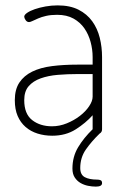

<svg xmlns="http://www.w3.org/2000/svg" viewBox="-20 -498 463 713"><path d="M194 -478Q240 -478 271.5 -462Q303 -446 322.5 -419Q342 -392 350.5 -357.5Q359 -323 359 -286V-18Q359 -7 350 -2Q320 27 299 57Q278 87 278 126Q278 151 295 160Q312 169 341 169Q349 169 354 171.5Q359 174 359 182Q359 195 336 195Q322 195 307 192Q292 189 279 181.5Q266 174 257.5 161Q249 148 249 128Q249 84 270 49Q291 14 324 -18V-70Q298 -41 261 -17.5Q224 6 174 6Q145 6 119.5 -2Q94 -10 75 -26.5Q56 -43 45.5 -67.5Q35 -92 35 -126Q35 -166 52 -191.5Q69 -217 99.5 -232Q130 -247 173 -252.5Q216 -258 268 -258H324V-286Q324 -314 316.5 -342Q309 -370 293.5 -392.5Q278 -415 253 -429Q228 -443 192 -443Q169 -443 151.5 -439Q134 -435 121.5 -429.5Q109 -424 100.5 -420Q92 -416 88 -416Q80 -416 75 -423.5Q70 -431 70 -436Q70 -443 81 -450.5Q92 -458 109.5 -464Q127 -470 149 -474Q171 -478 194 -478ZM324 -223H269Q230 -223 194.5 -220Q159 -217 131 -207Q103 -197 86.5 -178Q70 -159 70 -126Q70 -75 99.5 -52Q129 -29 173 -29Q201 -29 228 -40Q255 -51 276.5 -67.5Q298 -84 311 -103.5Q324 -123 324 -139Z"/></svg>

Font: AkaAcidDosis
Style: ExtraLight
Weight: 250
Designer: Edgar Tolentino, Pablo Impallari, Igino Marini, Aka-Acid
Foundry: Edgar Tolentino, Pablo Impallari, Igino Marini, Aka-Acid
Version: Version 1.007